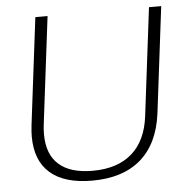

<svg xmlns="http://www.w3.org/2000/svg" viewBox="-52 -763 826 825"><g transform="rotate(-5 361.5 -350.5)"><path d="M313 10.3Q193.4 10.3 131.8 -43.5Q70.3 -97.2 70.3 -201.2Q70.3 -220.2 73.7 -251L130.4 -710.9H183.1L126 -247.1Q123.5 -228.5 123.5 -205.6Q123.5 -119.6 172.9 -75.7Q222.2 -31.7 318.4 -31.7Q425.8 -31.7 488.3 -86.4Q550.8 -141.1 563.5 -247.1L620.6 -710.9H673.3L616.7 -251Q599.6 -122.6 522.5 -56.2Q445.3 10.3 313 10.3Z"/></g></svg>

Font: Muli
Style: ExtraLightItalic
Weight: 200
Italic angle: -7°
Designer: Vernon Adams
Foundry: newtypography
Version: Version 2.0; ttfautohint (v1.00rc1.2-2d82) -l 8 -r 50 -G 200